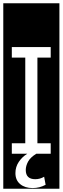

<svg xmlns="http://www.w3.org/2000/svg" viewBox="-32 -937 382 1170"><path d="M-12 213V-917H330V213ZM246 189 237 140Q212 155 183 155Q125 155 125 99Q125 74 139 48Q153 22 189 0H277V-64H196V-586H277V-650H40V-586H122V-64H40V0H134Q103 19 82.5 49.5Q62 80 62 118Q62 161 91 185Q120 209 167 209Q209 209 246 189Z"/></svg>

Font: Zilla Slab Highlight Regular
Style: Regular
Weight: 400
Designer: Typotheque Type Foundry
Foundry: Typotheque type foundry
Version: Version 1.1; 2017; ttfautohint (v1.6)